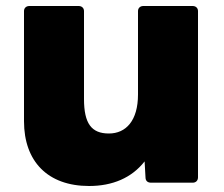

<svg xmlns="http://www.w3.org/2000/svg" viewBox="-20 -567 745 640"><path d="M277 53C355 53 419 26 462 -29L465 24C465 36 472 42 484 42H622C633 42 640 35 640 24V-530C640 -540 633 -547 622 -547H458C447 -547 440 -540 440 -530V-252C440 -165 400 -122 343 -122C285 -122 260 -155 260 -237V-530C260 -540 253 -547 242 -547H78C67 -547 60 -540 60 -530V-163C60 -29 139 53 277 53Z"/></svg>

Font: LINE Seed JP_OTF ExtraBold
Style: Regular
Weight: 800
Designer: LY Corporation & Fontrix & Fontworks
Version: Version 1.013